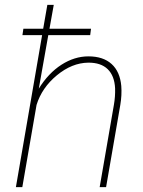

<svg xmlns="http://www.w3.org/2000/svg" viewBox="-20 -770 590 790"><path d="M351.1 -625.5H178.7L139.6 -405.3Q179.2 -469.2 232.9 -503.7Q286.6 -538.1 343.8 -538.1Q404.3 -538.1 439 -506.8Q473.6 -475.6 479 -416.5Q481.9 -379.4 475.1 -338.9L416.5 0H390.1L448.7 -338.9Q454.6 -373 453.6 -406.2Q451.2 -458 423.1 -485.4Q395 -512.7 342.8 -512.2Q275.9 -511.2 214.1 -460.2Q152.3 -409.2 130.4 -338.4L71.8 0H45.4L153.3 -625.5H72.3L76.2 -651.9H157.7L174.8 -750H201.2L183.6 -651.9H354.5Z"/></svg>

Font: Roboto Thin
Style: Italic
Weight: 250
Italic angle: -12°
Designer: Google
Version: Version 2.134; 2016